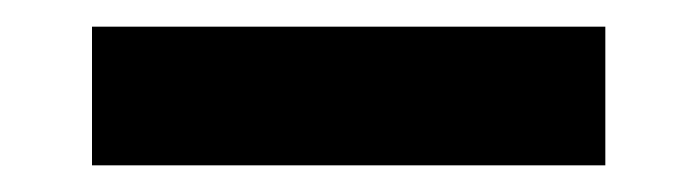

<svg xmlns="http://www.w3.org/2000/svg" viewBox="-20 -354 523 144"><path d="M49 -334H434V-230H49Z"/></svg>

Font: Taviraj ExtraBold
Style: Regular
Weight: 800
Designer: Katatrad Team
Foundry: CadsonDemak
Version: Version 1.001